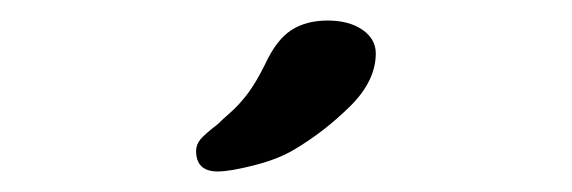

<svg xmlns="http://www.w3.org/2000/svg" viewBox="-20 -713 557 187"><path d="M346 -661Q346 -634 320.5 -609Q295 -584 266 -567Q251 -558 227.5 -552Q204 -546 192 -546Q171 -546 171 -566Q171 -572 175 -577Q179 -582 192 -592Q196 -596 204.5 -603.5Q213 -611 221 -621.5Q229 -632 238 -650Q249 -674 263.5 -683.5Q278 -693 299 -693Q320 -693 333 -684Q346 -675 346 -661Z"/></svg>

Font: Itim
Style: Regular
Weight: 400
Designer: Suppakit Chalermlarp
Version: Version 1.002g